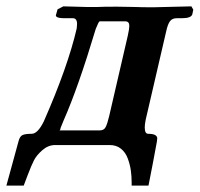

<svg xmlns="http://www.w3.org/2000/svg" viewBox="-20 -454 625 601"><path d="M169.9 -54.2Q168.9 -46.4 166 -45.9H293Q305.2 -45.9 310.5 -55.9Q315.9 -65.9 321.8 -90.8L379.9 -341.8Q384.8 -363.8 384.8 -373Q384.8 -387.2 372.1 -387.2H292Q289.1 -387.2 279.8 -363.8Q224.6 -179.7 179.2 -77.1Q169.9 -55.2 169.9 -54.2ZM152.8 0Q130.9 0 112.5 16.1Q94.2 32.2 86.2 48.1Q78.1 64 67.1 93Q56.2 122.1 54.2 127H0L38.1 -12.2Q42 -27.3 50.5 -31.2Q59.1 -35.2 79.1 -35.2Q98.1 -35.2 117.2 -74.2Q192.4 -245.1 220.2 -365.2Q220.2 -367.2 220.7 -371.6Q221.2 -376 221.2 -378.9Q221.2 -397 208 -397H181.2Q173.3 -397 167.2 -397.9Q161.1 -398.9 158 -400.9Q154.8 -402.8 154.8 -405.8L160.2 -424.8L178.2 -434.1Q236.3 -432.1 252 -432.1H284.2Q301.3 -433.1 345.2 -433.1Q356.4 -433.1 376.2 -432.6Q396 -432.1 403.8 -432.1Q421.9 -431.2 459 -431.2L579.1 -434.1L585 -423.8L582 -409.2Q578.1 -397 549.8 -397H533.2Q519 -397 512 -387.5Q504.9 -377.9 500 -355L436 -79.1Q433.1 -64 433.1 -55.2Q433.1 -35.2 443.8 -35.2Q471.7 -35.2 472.2 -21Q472.2 -20 471.7 -16.6Q471.2 -13.2 471.2 -11.2Q467.3 10.7 458.3 57.9Q449.2 105 444.8 127H392.1V117.2Q392.1 98.1 389.6 80.1Q387.2 62 380.1 42.5Q373 22.9 358.6 11.5Q344.2 0 323.2 0Z"/></svg>

Font: Linux Libertine O
Style: Semibold Italic
Weight: 600
Italic angle: -11.5°
Designer: Philipp H. Poll
Foundry: Philipp H. Poll
Version: Version 5.1.2